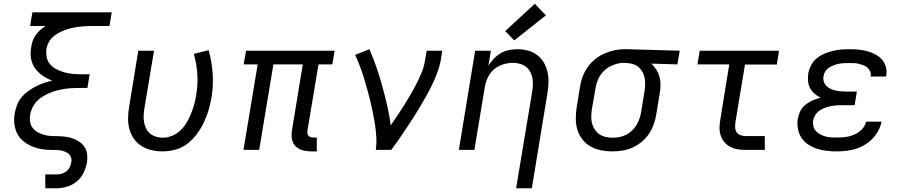

<svg xmlns="http://www.w3.org/2000/svg" viewBox="-20 -801 4840 1026"><path d="M222 205V131H281Q295 131 308.5 127.5Q322 124 334 115Q346 106 352.5 93Q359 80 361 66Q364 51 358 37Q352 23 339.5 15.5Q327 8 312.5 4.5Q298 1 283 0.5Q268 0 252.5 0Q237 0 222 -1.5Q207 -3 192.5 -6Q178 -9 164 -14Q150 -19 137 -25.5Q124 -32 113 -40.5Q102 -49 92 -59Q82 -69 75 -81.5Q68 -94 63.5 -108Q59 -122 57 -136.5Q55 -151 55.5 -166.5Q56 -182 59 -197Q63 -219 71.5 -241Q80 -263 95.5 -281.5Q111 -300 130.5 -314Q150 -328 171 -339Q192 -350 214.5 -357.5Q237 -365 259 -370Q241 -377 224 -386.5Q207 -396 192.5 -408.5Q178 -421 167 -436.5Q156 -452 150 -470.5Q144 -489 143.5 -509.5Q143 -530 147 -550Q149 -567 155 -583Q161 -599 171 -613.5Q181 -628 194.5 -640Q208 -652 223 -662H141L153 -735H577L565 -662H468Q451 -662 433.5 -661Q416 -660 398 -657.5Q380 -655 362 -651Q344 -647 327 -640.5Q310 -634 293 -625Q276 -616 262 -603Q248 -590 239.5 -573.5Q231 -557 228 -539Q225 -516 230 -493.5Q235 -471 249.5 -455.5Q264 -440 284 -430Q304 -420 325.5 -414Q347 -408 370 -406Q393 -404 417 -404H459L447 -331H404Q385 -331 365 -330Q345 -329 325.5 -326Q306 -323 286 -318Q266 -313 247 -305Q228 -297 209.5 -286Q191 -275 176.5 -259.5Q162 -244 153 -225Q144 -206 141 -187Q138 -167 141.5 -147.5Q145 -128 157.5 -114Q170 -100 187 -91.5Q204 -83 223 -78.5Q242 -74 262 -74Q282 -74 302 -73Q322 -72 341.5 -68.5Q361 -65 378.5 -57.5Q396 -50 411 -38Q426 -26 435 -10Q444 6 446 26Q448 46 445 66Q440 94 427 121.5Q414 149 390.5 168.5Q367 188 338 196.5Q309 205 281 205Z M848 8Q818 8 789 1Q760 -6 736 -21Q712 -36 695.5 -59.5Q679 -83 671.5 -111Q664 -139 664.5 -169.5Q665 -200 670 -230L719 -530H803L751 -218Q748 -199 747.5 -181Q747 -163 750.5 -145.5Q754 -128 762 -112.5Q770 -97 783 -86.5Q796 -76 813.5 -70.5Q831 -65 849 -65Q874 -65 899 -75Q924 -85 943.5 -103.5Q963 -122 976.5 -144.5Q990 -167 1000 -191.5Q1010 -216 1017 -240.5Q1024 -265 1028 -290Q1038 -347 1034.5 -403Q1031 -459 1016 -513L1095 -533Q1112 -471 1116.5 -407.5Q1121 -344 1110 -278Q1104 -244 1094 -210.5Q1084 -177 1068.5 -145Q1053 -113 1031 -83.5Q1009 -54 980 -32Q951 -10 916 -1Q881 8 848 8Z M1643 8Q1620 8 1597.5 2Q1575 -4 1559.5 -19.5Q1544 -35 1540 -58Q1536 -81 1540 -104L1598 -457H1441L1365 0H1281L1357 -457H1282L1295 -530H1768L1756 -457H1682L1623 -104Q1622 -96 1623 -88.5Q1624 -81 1628.5 -75.5Q1633 -70 1640.5 -68Q1648 -66 1655 -66H1673V8Z M1988 0Q1993 -34 1991 -67.5Q1989 -101 1984 -134Q1979 -167 1972.5 -199Q1966 -231 1958.5 -262.5Q1951 -294 1942 -325.5Q1933 -357 1923.5 -388Q1914 -419 1902.5 -449Q1891 -479 1878 -508L1954 -538Q1975 -490 1992 -440.5Q2009 -391 2023 -340Q2037 -289 2049 -237Q2061 -185 2068 -131Q2087 -159 2105.5 -186.5Q2124 -214 2141.5 -242Q2159 -270 2175.5 -298.5Q2192 -327 2207 -356.5Q2222 -386 2234 -416Q2246 -446 2251 -477L2260 -530H2343L2335 -477Q2329 -445 2317 -413.5Q2305 -382 2290.5 -351Q2276 -320 2259 -290Q2242 -260 2224.5 -230.5Q2207 -201 2188.5 -172Q2170 -143 2150.5 -114Q2131 -85 2111.5 -56.5Q2092 -28 2071 0Z M2738 205 2824 -312Q2827 -331 2827.5 -350Q2828 -369 2824.5 -386.5Q2821 -404 2812 -419.5Q2803 -435 2789 -445.5Q2775 -456 2757 -460.5Q2739 -465 2720 -465Q2703 -465 2685.5 -461.5Q2668 -458 2651.5 -450.5Q2635 -443 2620.5 -431Q2606 -419 2596 -403.5Q2586 -388 2580 -371Q2574 -354 2571 -337L2515 0H2432L2519 -530H2603L2590 -450Q2602 -470 2619 -487.5Q2636 -505 2656.5 -517Q2677 -529 2700 -533.5Q2723 -538 2745 -538Q2774 -538 2801.5 -530.5Q2829 -523 2851 -506.5Q2873 -490 2886.5 -466Q2900 -442 2906 -415Q2912 -388 2911 -358.5Q2910 -329 2905 -300L2822 205ZM2728 -585 2680 -635 2838 -781 2897 -719Z M3252 8Q3221 8 3191 2Q3161 -4 3135.5 -18.5Q3110 -33 3092 -56.5Q3074 -80 3065.5 -108Q3057 -136 3057 -167.5Q3057 -199 3062 -230L3080 -340Q3084 -367 3094 -393Q3104 -419 3120.5 -442.5Q3137 -466 3160 -484.5Q3183 -503 3209 -514.5Q3235 -526 3262 -532Q3289 -538 3316 -538Q3320 -538 3324.5 -538Q3329 -538 3333 -538L3612 -530L3600 -457L3460 -461Q3476 -447 3487.5 -428.5Q3499 -410 3504.5 -389.5Q3510 -369 3509.5 -346Q3509 -323 3505 -300L3487 -190Q3483 -163 3473.5 -136.5Q3464 -110 3448 -86Q3432 -62 3409 -43Q3386 -24 3360 -12.5Q3334 -1 3306.5 3.5Q3279 8 3252 8ZM3253 -65Q3271 -65 3289.5 -68.5Q3308 -72 3325 -80.5Q3342 -89 3356.5 -102.5Q3371 -116 3381 -132.5Q3391 -149 3397 -166.5Q3403 -184 3406 -202L3424 -312Q3427 -330 3427.5 -348Q3428 -366 3425 -383Q3422 -400 3414 -415Q3406 -430 3394 -441Q3382 -452 3365.5 -457.5Q3349 -463 3331 -464L3321 -465Q3318 -465 3315.5 -465Q3313 -465 3311 -465Q3293 -465 3275.5 -460Q3258 -455 3241 -446.5Q3224 -438 3210 -425Q3196 -412 3186 -396Q3176 -380 3170.5 -362.5Q3165 -345 3162 -328L3143 -218Q3140 -199 3139.5 -179.5Q3139 -160 3143.5 -142.5Q3148 -125 3158 -109.5Q3168 -94 3182.5 -84Q3197 -74 3215.5 -69.5Q3234 -65 3253 -65Z M3963 0Q3941 0 3920 -3.5Q3899 -7 3881.5 -16.5Q3864 -26 3851 -41.5Q3838 -57 3831.5 -76.5Q3825 -96 3825 -117.5Q3825 -139 3829 -161L3877 -457H3707L3719 -530H4143L4131 -456H3961L3910 -149Q3908 -135 3908.5 -120.5Q3909 -106 3916 -95Q3923 -84 3936 -79Q3949 -74 3963 -74H4067V0Z M4452 8Q4424 8 4397 5Q4370 2 4345 -6.5Q4320 -15 4298.5 -29Q4277 -43 4263 -64.5Q4249 -86 4244 -112.5Q4239 -139 4243 -167Q4247 -188 4257 -208Q4267 -228 4285 -242Q4303 -256 4323.5 -265Q4344 -274 4365 -279Q4347 -288 4332.5 -300.5Q4318 -313 4309 -330Q4300 -347 4298 -367Q4296 -387 4299 -408Q4303 -430 4314 -451.5Q4325 -473 4343.5 -488.5Q4362 -504 4384 -513.5Q4406 -523 4428.5 -528.5Q4451 -534 4473.5 -536Q4496 -538 4518 -538Q4542 -538 4566 -536Q4590 -534 4612.5 -528Q4635 -522 4655.5 -511.5Q4676 -501 4691 -485Q4706 -469 4713 -446Q4720 -423 4716 -400Q4716 -398 4715.5 -396Q4715 -394 4715 -392H4632Q4632 -393 4632 -394Q4632 -395 4633 -396Q4635 -408 4629.5 -420Q4624 -432 4615 -440Q4606 -448 4594 -452.5Q4582 -457 4570 -460Q4558 -463 4544.5 -463.5Q4531 -464 4518 -464Q4505 -464 4491.5 -463.5Q4478 -463 4464.5 -460.5Q4451 -458 4437.5 -453Q4424 -448 4411.5 -440.5Q4399 -433 4391 -421Q4383 -409 4381 -395Q4378 -381 4381.5 -367.5Q4385 -354 4394 -344Q4403 -334 4415 -328Q4427 -322 4440 -318.5Q4453 -315 4467 -313.5Q4481 -312 4495 -312H4559L4547 -239H4483Q4468 -239 4452 -238Q4436 -237 4420.5 -234Q4405 -231 4389.5 -225.5Q4374 -220 4360 -210.5Q4346 -201 4337 -187Q4328 -173 4325 -157Q4323 -142 4326.5 -127Q4330 -112 4340 -101Q4350 -90 4363 -83Q4376 -76 4390.5 -72Q4405 -68 4420.5 -67Q4436 -66 4452 -66Q4475 -66 4498.5 -69Q4522 -72 4544.5 -81.5Q4567 -91 4585 -109Q4603 -127 4608 -151H4691Q4683 -112 4659 -79.5Q4635 -47 4600 -26.5Q4565 -6 4527 1Q4489 8 4452 8Z"/></svg>

Font: Iosevka Curly Extended Oblique
Style: Regular
Weight: 400
Width: 7
Italic angle: -9°
Monospace: yes
Designer: Belleve Invis
Foundry: Belleve Invis
Version: Version 11.1.0; ttfautohint (v1.8.3)